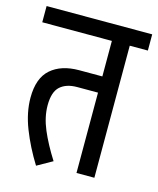

<svg xmlns="http://www.w3.org/2000/svg" viewBox="-99 -693 642 778"><g transform="rotate(15 221.5 -304.0)"><path d="M367 -554V0H292V-337H205Q159 -337 133.5 -314Q108 -291 108 -235Q108 -186 130 -134Q152 -82 190 -22L126 14Q85 -52 59 -118.5Q33 -185 33 -247Q33 -329 76.5 -367Q120 -405 195 -405H292V-554H0V-622H443V-554Z"/></g></svg>

Font: Noto Sans Devanagari ExtraCondensed
Style: Regular
Weight: 400
Width: 2
Designer: Jelle Bosma - Monotype Design Team
Foundry: Monotype Imaging Inc.
Version: Version 2.006